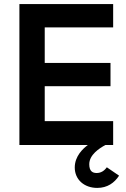

<svg xmlns="http://www.w3.org/2000/svg" viewBox="-20 -710 617 940"><path d="M503 109C490 127 474 137 453 137C434 137 417 129 417 94C417 48 466 16 496 0H534V-117H199V-288H521V-402H199V-576H534V-690H75V0H410C387 17 346 54 346 110C346 170 393 210 456 210C506 210 540 185 563 150Z"/></svg>

Font: FREAK Grotesk Next
Style: Bold
Weight: 700
Width: 3
Designer: La Scuola Open Source
Foundry: La Scuola Open Source
Version: Version 1.000;PS 1.0;hotconv 1.0.72;makeotf.lib2.5.5900